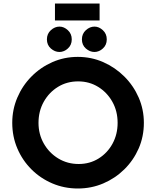

<svg xmlns="http://www.w3.org/2000/svg" viewBox="-20 -1069 892 1097"><path d="M50 -367.5Q50 -443 78.9 -511.1Q107.8 -579.3 159.5 -631.6Q211.2 -684 279.1 -714Q347 -744 424.5 -744Q502 -744 570 -714Q638 -684 690.5 -631.7Q742.9 -579.4 772.5 -511.4Q802 -443.3 802 -367.2Q802 -289 772.5 -221.1Q742.9 -153.3 690.5 -101.6Q638 -50 570 -21Q502 8 424.7 8Q347.3 8 279.2 -21Q211 -50 159.5 -101.5Q108 -153 79 -221Q50 -288.9 50 -367.5ZM200 -367Q200 -302.1 230.4 -248.6Q260.9 -195.1 313 -163.6Q365.2 -132 429.5 -132Q493 -132 543.5 -163.5Q594 -195 623 -248.3Q652 -301.5 652 -367Q652 -434 622 -487.5Q592 -541 541 -572.5Q490 -604 426.4 -604Q362 -604 311 -572.5Q260 -541 230 -487.5Q200 -434 200 -367ZM248 -844Q248 -876 270.5 -896.5Q293 -917 320 -917Q345.5 -917 367.7 -896.5Q390 -876 390 -844Q390 -811.9 367.7 -791.9Q345.3 -772 319.8 -772Q293 -772 270.5 -791.9Q248 -811.9 248 -844ZM448 -844Q448 -876 470.5 -896.5Q493 -917 520 -917Q545.5 -917 567.7 -896.5Q590 -876 590 -844Q590 -811.9 567.7 -791.9Q545.3 -772 519.8 -772Q493 -772 470.5 -791.9Q448 -811.9 448 -844ZM294 -1049H549V-952H294Z"/></svg>

Font: Reem Kufi Fun
Style: Regular
Weight: 400
Designer: Khaled Hosny
Version: Version 1.005